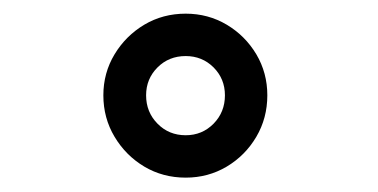

<svg xmlns="http://www.w3.org/2000/svg" viewBox="-20 -780 540 274"><path d="M245 -526.5Q212.5 -526.5 186 -542.2Q159.5 -558 143.5 -584.8Q127.5 -611.5 127.5 -644Q127.5 -676 143.5 -702.5Q159.5 -729 186 -744.8Q212.5 -760.5 245 -760.5Q277 -760.5 303.5 -744.8Q330 -729 345.8 -702.5Q361.5 -676 361.5 -644Q361.5 -611.5 345.8 -584.8Q330 -558 303.5 -542.2Q277 -526.5 245 -526.5ZM245 -587Q268.5 -587 284.8 -603.5Q301 -620 301 -644Q301 -667.5 284.8 -683.8Q268.5 -700 245 -700Q221 -700 204.8 -683.8Q188.5 -667.5 188.5 -644Q188.5 -620 204.8 -603.5Q221 -587 245 -587Z"/></svg>

Font: Trispace
Style: Regular
Weight: 400
Designer: Tyler Finck
Foundry: Etcetera Type Company
Version: Version 1.210; ttfautohint (v1.8.3)